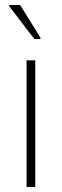

<svg xmlns="http://www.w3.org/2000/svg" viewBox="-20 -753 248 773"><path d="M87 0V-510H122V0ZM118 -596 17 -728V-733H61L143 -601V-596Z"/></svg>

Font: Saira Thin SemiCondensed
Style: Regular
Weight: 100
Width: 4
Version: Version 1.101